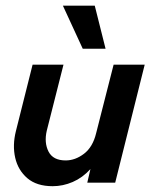

<svg xmlns="http://www.w3.org/2000/svg" viewBox="-20 -645 531 678"><path d="M166 12.5Q109.7 12.5 76.7 -15.6Q43.8 -43.8 33.7 -87.8Q23.6 -131.9 36.1 -181.9L95.1 -416.7H204.2L145.1 -183.3Q135.4 -141 151.4 -109.7Q167.4 -78.5 211.8 -78.5Q245.8 -78.5 276.7 -102.1Q307.6 -125.7 319.4 -174.3L381.2 -416.7H491L386.8 0H288.2L299.3 -47.9Q271.5 -17.4 236.8 -2.4Q202.1 12.5 166 12.5ZM272.2 -472.9 202.1 -625H314.6L352.8 -472.9Z"/></svg>

Font: Afacad SemiBold
Style: Italic
Weight: 600
Italic angle: -14°
Designer: Kristian Moeller
Foundry: Dicotype
Version: Version 1.000